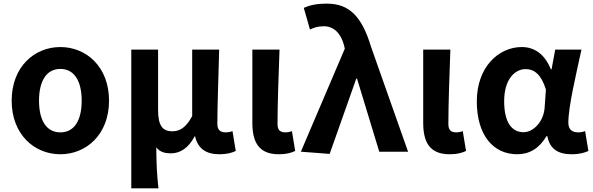

<svg xmlns="http://www.w3.org/2000/svg" viewBox="-20 -832 3254 1053"><path d="M311 14C453 14 578 -94 578 -280C578 -466 453 -574 311 -574C169 -574 44 -466 44 -280C44 -94 169 14 311 14ZM311 -106C233 -106 194 -174 194 -280C194 -385 233 -454 311 -454C389 -454 428 -385 428 -280C428 -174 389 -106 311 -106Z M700 201H849C840 120 838 66 837 -24C858 3 886 9 918 9C970 9 1016 -23 1047 -84H1050C1065 -18 1109 14 1183 14C1226 14 1251 6 1273 -4L1255 -113C1242 -108 1230 -106 1220 -106C1190 -106 1172 -117 1172 -153C1172 -258 1179 -423 1182 -560H1034V-195C999 -131 966 -112 925 -112C870 -112 847 -145 847 -229V-560H700Z M1509 14C1552 14 1577 6 1599 -4L1581 -113C1569 -108 1556 -106 1547 -106C1517 -106 1502 -117 1502 -153C1502 -258 1508 -423 1513 -560H1364V-159C1364 -54 1398 14 1509 14Z M1788 12 1934 -401H1938L2060 0H2218L2015 -575C1966 -738 1898 -812 1774 -812C1711 -812 1680 -803 1646 -789L1680 -670C1703 -681 1723 -688 1757 -688C1808 -688 1849 -652 1867 -583L1871 -565L1630 0Z M2446 14C2489 14 2514 6 2536 -4L2518 -113C2506 -108 2493 -106 2484 -106C2454 -106 2439 -117 2439 -153C2439 -258 2445 -423 2450 -560H2301V-159C2301 -54 2335 14 2446 14Z M2817 14C2884 14 2938 -19 2977 -85H2982C2995 -14 3042 14 3116 14C3158 14 3188 5 3207 -4L3189 -113C3176 -108 3163 -106 3151 -106C3120 -106 3097 -120 3097 -159C3097 -248 3140 -426 3169 -560H3025L3005 -452H3001C2966 -539 2907 -574 2842 -574C2713 -574 2595 -463 2595 -276C2595 -93 2683 14 2817 14ZM2851 -107C2786 -107 2745 -162 2745 -277C2745 -398 2804 -453 2863 -453C2911 -453 2949 -422 2974 -341L2967 -242C2962 -167 2907 -107 2851 -107Z"/></svg>

Font: Noto Sans Mono CJK TC
Style: Bold
Weight: 700
Designer: Ryoko NISHIZUKA 西塚涼子 (kana, bopomofo & ideographs); Paul D. Hunt (Latin, Greek & Cyrillic); Sandoll Communications 산돌커뮤니
Foundry: Adobe
Version: Version 2.004;hotconv 1.0.118;makeotfexe 2.5.65603